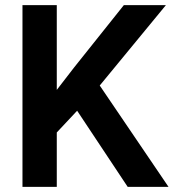

<svg xmlns="http://www.w3.org/2000/svg" viewBox="-20 -731 679 751"><path d="M479.5 0 281.7 -297.9 202.1 -212.9V0H67.9V-710.9H202.1V-379.4L270 -467.3L464.4 -710.9H628.9L370.1 -396.5L639.2 0Z"/></svg>

Font: Vazirmatn UI FD SemiBold
Style: Regular
Weight: 600
Designer: Saber Rastikerdar
Foundry: Saber Rastikerdar
Version: Version 33.003